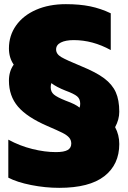

<svg xmlns="http://www.w3.org/2000/svg" viewBox="-20 -734 614 924"><path d="M20 121V-62Q75 -32 135.5 -17Q196 -2 249 -2Q288 -2 305.5 -12Q323 -22 323 -43Q323 -60 312.5 -72Q302 -84 280 -95Q258 -106 207 -128Q110 -170 66.5 -221Q23 -272 23 -346Q23 -391 46 -423Q23 -456 23 -501Q23 -563 57.5 -611.5Q92 -660 154 -687Q216 -714 297 -714Q363 -714 414 -703.5Q465 -693 513 -670V-493Q426 -541 335 -541Q296 -541 273 -529.5Q250 -518 250 -496Q250 -474 274.5 -459.5Q299 -445 372 -415Q443 -386 481.5 -357Q520 -328 537 -290.5Q554 -253 554 -196Q554 -159 534 -122Q554 -85 554 -41Q554 58 482 114Q410 170 265 170Q198 170 130 156.5Q62 143 20 121ZM366 -235Q366 -258 351 -270.5Q336 -283 295 -298Q252 -315 227 -334Q224 -324 224 -314Q224 -292 239.5 -279Q255 -266 295 -250Q322 -240 337 -232.5Q352 -225 363 -216Q366 -224 366 -235Z"/></svg>

Font: Prompt ExtraBold
Style: Regular
Weight: 800
Designer: Katatrad Team
Foundry: CadsonDemak
Version: Version 1.001